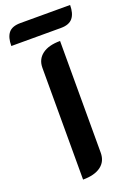

<svg xmlns="http://www.w3.org/2000/svg" viewBox="-199 -928 689 998"><g transform="rotate(-20 146.0 -429.0)"><path d="M79 -609Q79 -656 114 -682.5Q149 -709 213 -709V-91Q213 -43 178 -17Q143 9 79 9ZM51 -867H326Q326 -820 306 -795.5Q286 -771 241 -771H-34Q-34 -819 -14.5 -843Q5 -867 51 -867Z"/></g></svg>

Font: K2D
Style: Bold
Weight: 700
Designer: Katatrad Aksorn Co.,Ltd.
Foundry: Cadson Demak Co.,Ltd.
Version: Version 1.000; ttfautohint (v1.6)